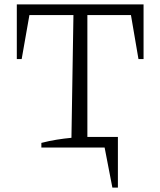

<svg xmlns="http://www.w3.org/2000/svg" viewBox="-20 -667 725 868"><path d="M56 -647H629V-400H606L572 -599H375V-48H513V181H488L453 0H167V-21Q202 -30 236 -35.5Q270 -41 303 -44L312 -599H113L78 -400H56Z"/></svg>

Font: Piazzolla Light
Style: Regular
Weight: 300
Designer: Juan Pablo del Peral
Foundry: Huerta Tipografica
Version: Version 1.330